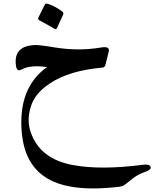

<svg xmlns="http://www.w3.org/2000/svg" viewBox="-20 -528 867 1079"><path d="M260 -59Q175 -3 153 72Q129 149 153 216Q205 365 387 399Q543 429 784 398Q823 393 827 412Q829 427 790 440Q752 453 717 482Q682 511 674 515Q664 519 654 521Q361 557 228 463Q120 388 103 224Q78 -32 244 -151Q150 -165 98 -136Q88 -131 82 -134Q73 -138 70 -157Q53 -272 180 -275Q191 -275 217 -272Q243 -269 284 -262Q350 -251 416 -250.5Q482 -250 548 -261Q599 -270 591 -238L574 -169Q570 -149 556 -148Q369 -132 260 -59ZM232 -502Q236 -510 248 -507Q270 -500 290 -489Q310 -478 329 -464Q339 -456 335 -446L300 -370Q295 -360 283 -368Q271 -376 203 -413Q190 -420 196 -430Z"/></svg>

Font: Amiri
Style: Bold Italic
Weight: 700
Italic angle: 10°
Designer: Khaled Hosny
Version: Version 0.113